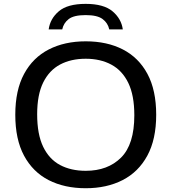

<svg xmlns="http://www.w3.org/2000/svg" viewBox="-20 -963 886 992"><path d="M423 9.5Q313 9.5 231.2 -32.5Q149.5 -74.5 104.2 -158.8Q59 -243 59 -370Q59 -497 104.5 -581.2Q150 -665.5 232 -707.5Q314 -749.5 423 -749.5Q533 -749.5 614.8 -707.5Q696.5 -665.5 741.8 -581.2Q787 -497 787 -370Q787 -243 741.2 -158.8Q695.5 -74.5 613.5 -32.5Q531.5 9.5 423 9.5ZM423 -80.5Q537 -80.5 605.5 -148.8Q674 -217 674 -367.5Q674 -470.5 642.8 -534.8Q611.5 -599 555 -629.2Q498.5 -659.5 423 -659.5Q347 -659.5 290.8 -629.8Q234.5 -600 203.2 -536.8Q172 -473.5 172 -372.5Q172 -269 203 -204.8Q234 -140.5 290.2 -110.5Q346.5 -80.5 423 -80.5ZM231.5 -811Q239 -866.5 284 -904.8Q329 -943 422.5 -943Q516 -943 561.5 -904.5Q607 -866 614.5 -811H544.5Q537.5 -844 510.2 -864.5Q483 -885 422.5 -885Q361.5 -885 335 -864.5Q308.5 -844 301.5 -811Z"/></svg>

Font: Encode Sans Expanded Medium
Style: Regular
Weight: 500
Width: 7
Designer: Multiple Designers
Foundry: Impallari Type
Version: Version 3.000; ttfautohint (v1.8.3) -l 8 -r 50 -G 200 -x 14 